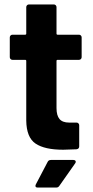

<svg xmlns="http://www.w3.org/2000/svg" viewBox="-20 -670 420 863"><path d="M335 -401H239Q234 -401 234 -396V-184Q234 -151 247.5 -135Q261 -119 291 -119H324Q329 -119 332.5 -115.5Q336 -112 336 -107V-12Q336 -1 324 1Q282 3 264 3Q181 3 140 -24.5Q99 -52 98 -128V-396Q98 -401 93 -401H36Q31 -401 27.5 -404.5Q24 -408 24 -413V-502Q24 -507 27.5 -510.5Q31 -514 36 -514H93Q98 -514 98 -519V-638Q98 -643 101.5 -646.5Q105 -650 110 -650H222Q227 -650 230.5 -646.5Q234 -643 234 -638V-519Q234 -514 239 -514H335Q340 -514 343.5 -510.5Q347 -507 347 -502V-413Q347 -408 343.5 -404.5Q340 -401 335 -401ZM141 159 194 58Q198 49 209 49H310Q317 49 319.5 53.5Q322 58 318 64L247 165Q242 173 233 173H149Q142 173 140 169Q138 165 141 159Z"/></svg>

Font: UMi
Style: Bold
Weight: 700
Designer: Peter Middis
Foundry: We Are UMi
Version: Version 1.0